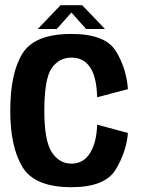

<svg xmlns="http://www.w3.org/2000/svg" viewBox="-20 -734 562 758"><path d="M262 5Q395.5 5 437.5 -65.8Q479.5 -136.5 485 -209L363.5 -242Q361.5 -171.5 335.5 -129.8Q309.5 -88 262 -88Q214 -88 184.5 -133Q155 -178 155 -296.5Q155 -423 184 -464.8Q213 -506.5 262 -506.5Q310 -506.5 335.8 -468.2Q361.5 -430 363.5 -350L485 -382Q479.5 -463.5 437.8 -531.8Q396 -600 262 -600Q116.5 -600 68.5 -522.5Q20.5 -445 20.5 -296.5Q20.5 -154.5 68.5 -74.8Q116.5 5 262 5ZM129 -619.5H204L262 -684.5L320 -619.5H394.5L304.5 -713.5H219Z"/></svg>

Font: Anybody SemiCondensed SemiBold
Style: Regular
Weight: 600
Width: 4
Version: Version 1.113;gftools[0.9.25]